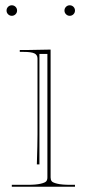

<svg xmlns="http://www.w3.org/2000/svg" viewBox="-20 -710 330 730"><path d="M24.9 0V-7.3H85Q117.2 -7.3 134.5 -11.5Q151.9 -15.6 156 -21Q160.2 -26.4 160.2 -35.2V-504.9H129.9V-85H120.1Q122.6 -165 122.6 -200.2V-487.3Q122.6 -501.5 110.6 -507.1Q98.6 -512.7 69.8 -512.7H55.2V-520H89.8Q147.5 -520.5 172.4 -521.5V-35.2Q172.4 -26.4 176.5 -21Q180.7 -15.6 198 -11.5Q215.3 -7.3 247.6 -7.3H265.1V0ZM10.7 -655.8Q4.9 -661.6 4.9 -669.9Q4.9 -678.2 10.7 -684.1Q16.6 -689.9 24.9 -689.9Q33.2 -689.9 39.1 -684.1Q44.9 -678.2 44.9 -669.9Q44.9 -661.6 39.1 -655.8Q33.2 -649.9 24.9 -649.9Q16.6 -649.9 10.7 -655.8ZM231 -655.8Q225.1 -661.6 225.1 -669.9Q225.1 -678.2 231 -684.1Q236.8 -689.9 245.1 -689.9Q253.4 -689.9 259.3 -684.1Q265.1 -678.2 265.1 -669.9Q265.1 -661.6 259.3 -655.8Q253.4 -649.9 245.1 -649.9Q236.8 -649.9 231 -655.8Z"/></svg>

Font: ZnikomitNo25
Style: Regular
Weight: 100
Designer: gluk
Foundry: gluk
Version: Version 0.56